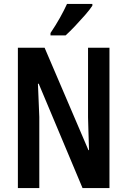

<svg xmlns="http://www.w3.org/2000/svg" viewBox="-20 -957 647 977"><path d="M537 0H400L177 -531H173Q176 -473 177 -434.5Q178 -396 180 -362V0H71V-714H207L430 -193H433Q431 -253 430 -289Q429 -325 428 -360V-714H537ZM450 -928Q437 -908 413 -880.5Q389 -853 362.5 -825Q336 -797 314 -777H237V-789Q264 -829 285 -866.5Q306 -904 321 -937H450Z"/></svg>

Font: Noto Sans Telugu ExtraCondensed SemiBold
Style: Regular
Weight: 600
Width: 2
Designer: Jelle Bosma - Monotype Design Team
Foundry: Monotype Imaging Inc.
Version: Version 2.005; ttfautohint (v1.8.4.7-5d5b)